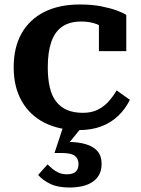

<svg xmlns="http://www.w3.org/2000/svg" viewBox="-20 -569 630 856"><path d="M350 -66Q388 -66 416 -80Q444 -94 464.5 -117Q485 -140 500 -166L559 -124Q539 -83 507 -52.5Q475 -22 431.5 -5.5Q388 11 331 11Q243 11 178 -22Q113 -55 77 -118Q41 -181 41 -269Q41 -358 76.5 -420.5Q112 -483 178 -516Q244 -549 336 -549Q391 -549 433 -540.5Q475 -532 503 -521.5Q531 -511 543 -502V-341H421V-482Q434 -482 442 -476Q450 -470 454.5 -462Q459 -454 460 -445.5Q461 -437 459 -431Q441 -450 411 -461.5Q381 -473 342 -473Q290 -473 257 -450Q224 -427 208.5 -381.5Q193 -336 193 -269Q193 -218 202 -179.5Q211 -141 230.5 -116Q250 -91 279.5 -78.5Q309 -66 350 -66ZM347 -5 279 79 276 64Q326 63 361.5 73.5Q397 84 415 105.5Q433 127 433 161Q433 190 422 210Q411 230 391 243Q371 256 345 261.5Q319 267 289 267Q238 267 204.5 251Q171 235 150 211L192 164Q202 174 214 184Q226 194 242 201Q258 208 278 208Q305 208 317.5 196.5Q330 185 330 162Q330 139 314 126Q298 113 252 113H223L262 -5Z"/></svg>

Font: Roboto Serif SemiBold
Style: Regular
Weight: 600
Designer: Greg Gazdowicz
Foundry: Commercial Type
Version: Version 1.008